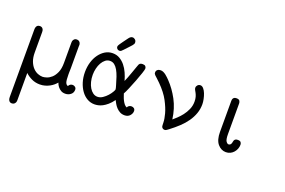

<svg xmlns="http://www.w3.org/2000/svg" viewBox="-106 -971 2312 1558"><g transform="rotate(20 1050.0 -192.5)"><path d="M41 -398Q41 -411 44 -419.5Q47 -428 52.5 -433Q58 -438 64 -439.5Q70 -441 75 -441Q78 -441 83.5 -440Q89 -439 94.5 -435Q100 -431 104 -423Q108 -415 108 -401V-225Q108 -180 120.5 -148.5Q133 -117 152 -97.5Q171 -78 193 -69.5Q215 -61 234 -61Q248 -61 269.5 -68Q291 -75 311 -93Q331 -111 345.5 -143.5Q360 -176 360 -227V-403Q360 -416 364.5 -423.5Q369 -431 374 -435Q379 -439 385 -440Q391 -441 394 -441Q407 -441 415.5 -433.5Q424 -426 426 -416Q428 -410 427.5 -404.5Q427 -399 427 -393V-204L426 -168V-150Q426 -100 432.5 -82.5Q439 -65 454 -61Q459 -72 468 -77.5Q477 -83 488 -83Q500 -83 510 -75Q520 -67 520 -53Q520 -26 500 -10.5Q480 5 454 5Q432 5 417 -4Q402 -13 392.5 -24.5Q383 -36 378 -46.5Q373 -57 372 -61Q362 -49 348.5 -37.5Q335 -26 317.5 -16.5Q300 -7 279 -1Q258 5 234 5Q196 5 164 -10Q132 -25 108 -48V188Q108 199 104.5 206.5Q101 214 96 218.5Q91 223 85 225Q79 227 74 227Q69 227 63.5 225.5Q58 224 53 219.5Q48 215 44.5 206Q41 197 41 183Z M721 -499Q721 -504 723.5 -509Q726 -514 732.5 -524Q739 -534 750.5 -549.5Q762 -565 781 -591Q796 -612 813 -612Q826 -612 836 -602.5Q846 -593 846 -578Q846 -572 843.5 -566.5Q841 -561 834 -552.5Q827 -544 813.5 -530Q800 -516 778 -492Q770 -483 763.5 -478Q757 -473 748 -473Q737 -473 729 -480.5Q721 -488 721 -499ZM545 -216Q545 -261 557 -301Q569 -341 591 -371Q613 -401 642 -418.5Q671 -436 706 -436Q740 -436 766.5 -420.5Q793 -405 813.5 -380Q834 -355 848.5 -322.5Q863 -290 872 -257Q878 -269 888 -295.5Q898 -322 907.5 -349Q917 -376 924.5 -397Q932 -418 933 -420Q939 -431 947.5 -433.5Q956 -436 964 -436Q981 -436 988.5 -428Q996 -420 996 -408Q996 -400 985 -366.5Q974 -333 958.5 -293Q943 -253 927 -215Q911 -177 901 -160Q905 -149 910 -134Q915 -119 922.5 -104.5Q930 -90 939.5 -78Q949 -66 962 -61Q966 -72 975.5 -77.5Q985 -83 996 -83Q1009 -83 1018.5 -75.5Q1028 -68 1028 -53Q1028 -32 1011.5 -13.5Q995 5 966 5Q943 5 925.5 -4.5Q908 -14 894.5 -28.5Q881 -43 872 -59Q863 -75 857 -87Q836 -58 815 -40Q794 -22 774.5 -12Q755 -2 737.5 1.5Q720 5 706 5Q672 5 642.5 -12Q613 -29 591.5 -59Q570 -89 557.5 -129Q545 -169 545 -216ZM612 -216Q612 -185 619 -157Q626 -129 639 -107.5Q652 -86 669.5 -73.5Q687 -61 708 -61Q731 -61 752.5 -75.5Q774 -90 790.5 -108.5Q807 -127 817 -144.5Q827 -162 827 -167Q827 -172 825 -179.5Q823 -187 819 -201Q809 -237 798.5 -267.5Q788 -298 775 -321Q762 -344 745.5 -357Q729 -370 707 -370Q685 -370 667.5 -356.5Q650 -343 637.5 -321Q625 -299 618.5 -271.5Q612 -244 612 -216Z M1081 -408Q1081 -422 1091.5 -430.5Q1102 -439 1118 -439Q1131 -439 1142.5 -433.5Q1154 -428 1164.5 -420Q1175 -412 1184.5 -402.5Q1194 -393 1202 -385Q1254 -331 1292.5 -259Q1331 -187 1343 -96Q1356 -107 1376 -125.5Q1396 -144 1415.5 -169Q1435 -194 1449 -225.5Q1463 -257 1463 -293Q1463 -317 1458 -334Q1453 -351 1446.5 -363Q1440 -375 1435 -384Q1430 -393 1430 -402Q1430 -415 1439.5 -425Q1449 -435 1463 -435Q1478 -435 1490.5 -420.5Q1503 -406 1511.5 -384.5Q1520 -363 1525 -338.5Q1530 -314 1530 -295Q1530 -253 1516.5 -215Q1503 -177 1479 -142.5Q1455 -108 1421 -76Q1387 -44 1346 -13Q1338 -8 1330 -1.5Q1322 5 1311 5Q1300 4 1294 -1.5Q1288 -7 1286 -13Q1284 -19 1283.5 -48.5Q1283 -78 1271 -122.5Q1259 -167 1229.5 -223Q1200 -279 1140 -339Q1121 -358 1109.5 -368Q1098 -378 1091.5 -384.5Q1085 -391 1083 -395.5Q1081 -400 1081 -408Z M1741 -398Q1741 -402 1741.5 -408.5Q1742 -415 1745 -421Q1748 -427 1754.5 -431.5Q1761 -436 1774 -436Q1795 -436 1801.5 -425.5Q1808 -415 1808 -404V-139Q1808 -92 1819 -77Q1830 -62 1840 -62Q1848 -62 1855 -67.5Q1862 -73 1865 -87Q1866 -90 1866.5 -95.5Q1867 -101 1870 -107Q1873 -113 1879.5 -117.5Q1886 -122 1898 -122H1900Q1920 -122 1926.5 -112.5Q1933 -103 1933 -92Q1933 -74 1926.5 -57Q1920 -40 1908 -26Q1896 -12 1879 -3.5Q1862 5 1841 5Q1800 5 1770.5 -29.5Q1741 -64 1741 -134Z"/></g></svg>

Font: CMU Typewriter Custom
Style: Regular
Weight: 500
Monospace: yes
Version: Version 0.7.0